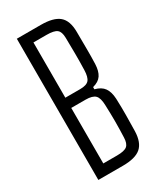

<svg xmlns="http://www.w3.org/2000/svg" viewBox="-201 -871 792 942"><g transform="rotate(-30 195.0 -400.0)"><path d="M64 0V-800H200Q271.5 -800 303.2 -773Q335 -746 335.5 -683Q336 -624.5 336.2 -582.8Q336.5 -541 335 -500.5Q333.5 -461 318.5 -438.5Q303.5 -416 269.5 -407.5V-395Q305 -386 321 -363.5Q337 -341 339 -301.5Q341 -250.5 340.5 -209Q340 -167.5 339 -117Q337 -54.5 305.5 -27.2Q274 0 203 0ZM125.5 -58H203Q245.5 -58 260.8 -71Q276 -84 277 -117.5Q279 -167.5 279 -209Q279 -250.5 277 -300Q276 -342 260.8 -357.2Q245.5 -372.5 206.5 -372.5H125.5ZM125.5 -430.5H209.5Q246 -430.5 259.5 -446.2Q273 -462 274 -501.5Q275.5 -551 275.2 -593Q275 -635 274 -684.5Q273.5 -718.5 257.8 -731Q242 -743.5 200 -743.5H125.5Z"/></g></svg>

Font: Big Shoulders Text Thin Light
Style: Regular
Weight: 300
Version: Version 2.002